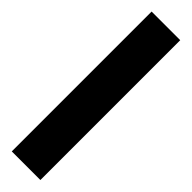

<svg xmlns="http://www.w3.org/2000/svg" viewBox="5 -111 465 465"><g transform="rotate(-45 237.5 121.0)"><path d="M477 170V72H-2V170Z"/></g></svg>

Font: Noto Sans Armenian ExtraCondensed
Style: Regular
Weight: 400
Width: 2
Designer: Monotype Design Team
Foundry: Monotype Imaging Inc.
Version: Version 2.008